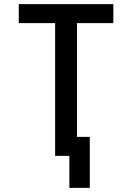

<svg xmlns="http://www.w3.org/2000/svg" viewBox="-20 -755 640 930"><path d="M316 155V0H247V-643H71V-735H529V-643H353V-92H415V155Z"/></svg>

Font: Iosevka Custom SmBdEx
Style: Regular
Weight: 600
Width: 7
Monospace: yes
Designer: Belleve Invis
Foundry: Belleve Invis
Version: Version 11.2.4; ttfautohint (v1.8.4)